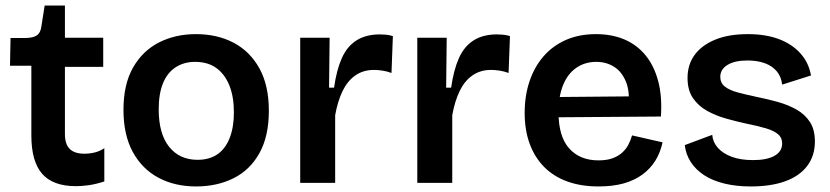

<svg xmlns="http://www.w3.org/2000/svg" viewBox="-20 -659 2991 692"><path d="M254 12Q171 12 132 -32.5Q93 -77 93 -171V-422H16L18 -522H69Q98 -522 112 -531Q126 -540 129 -563L141 -639H214V-523H352V-418H214V-176Q214 -139 231.5 -122Q249 -105 284 -105Q303 -105 321.5 -109.5Q340 -114 356 -125V-5Q325 5 299.5 8.5Q274 12 254 12Z M687 13Q610 13 551 -18.5Q492 -50 458.5 -111.5Q425 -173 425 -263Q425 -355 459.5 -415.5Q494 -476 553 -506Q612 -536 686 -536Q763 -536 822 -505Q881 -474 915 -412.5Q949 -351 949 -260Q949 -168 915 -107Q881 -46 821.5 -16.5Q762 13 687 13ZM692 -83Q734 -83 763 -102.5Q792 -122 807.5 -161Q823 -200 823 -254Q823 -311 806.5 -351.5Q790 -392 759.5 -414Q729 -436 683 -436Q643 -436 613 -416.5Q583 -397 567.5 -359Q552 -321 552 -265Q552 -177 589.5 -130Q627 -83 692 -83Z M1062 0V-262V-523H1168L1166 -343H1184Q1193 -407 1212 -449.5Q1231 -492 1265 -513.5Q1299 -535 1349 -535Q1359 -535 1370.5 -534Q1382 -533 1396 -529L1391 -396Q1375 -402 1358.5 -404.5Q1342 -407 1328 -407Q1289 -407 1260.5 -387Q1232 -367 1214.5 -330.5Q1197 -294 1188 -244V0Z M1484 0V-262V-523H1590L1588 -343H1606Q1615 -407 1634 -449.5Q1653 -492 1687 -513.5Q1721 -535 1771 -535Q1781 -535 1792.5 -534Q1804 -533 1818 -529L1813 -396Q1797 -402 1780.5 -404.5Q1764 -407 1750 -407Q1711 -407 1682.5 -387Q1654 -367 1636.5 -330.5Q1619 -294 1610 -244V0Z M2137 13Q2074 13 2024.5 -5Q1975 -23 1941 -57.5Q1907 -92 1889 -141Q1871 -190 1871 -252Q1871 -314 1888.5 -366Q1906 -418 1939 -456Q1972 -494 2019.5 -515Q2067 -536 2128 -536Q2185 -536 2230 -517Q2275 -498 2306 -460.5Q2337 -423 2352 -367.5Q2367 -312 2362 -239L1953 -236V-309L2289 -312L2245 -271Q2251 -328 2236 -364.5Q2221 -401 2193 -418.5Q2165 -436 2129 -436Q2088 -436 2057 -414.5Q2026 -393 2009.5 -352.5Q1993 -312 1993 -254Q1993 -167 2031.5 -124Q2070 -81 2137 -81Q2167 -81 2187.5 -88.5Q2208 -96 2222 -108.5Q2236 -121 2244.5 -137Q2253 -153 2258 -171L2368 -146Q2360 -109 2342 -80Q2324 -51 2295.5 -30Q2267 -9 2228 2Q2189 13 2137 13Z M2686 13Q2633 13 2590.5 2.5Q2548 -8 2518 -27.5Q2488 -47 2470 -74.5Q2452 -102 2448 -136L2547 -173Q2549 -147 2567 -126.5Q2585 -106 2617 -94Q2649 -82 2694 -82Q2744 -82 2771.5 -97.5Q2799 -113 2799 -142Q2799 -163 2784 -175.5Q2769 -188 2740.5 -196.5Q2712 -205 2672 -213Q2635 -221 2597.5 -231.5Q2560 -242 2528.5 -259.5Q2497 -277 2477.5 -305.5Q2458 -334 2458 -378Q2458 -426 2483.5 -461Q2509 -496 2557.5 -516Q2606 -536 2675 -536Q2740 -536 2787.5 -518Q2835 -500 2865 -466.5Q2895 -433 2903 -387L2799 -354Q2796 -382 2780 -401.5Q2764 -421 2737 -431Q2710 -441 2674 -441Q2628 -441 2602 -425Q2576 -409 2576 -382Q2576 -360 2592.5 -347Q2609 -334 2638.5 -326Q2668 -318 2706 -310Q2746 -302 2783.5 -291.5Q2821 -281 2851 -264Q2881 -247 2899 -219.5Q2917 -192 2917 -149Q2917 -97 2889 -60.5Q2861 -24 2809.5 -5.5Q2758 13 2686 13Z"/></svg>

Font: Bricolage Grotesque 96pt ExtraBold SemiBold
Style: Regular
Weight: 600
Version: Version 1.001;gftools[0.9.33.dev8+g029e19f]